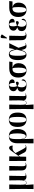

<svg xmlns="http://www.w3.org/2000/svg" viewBox="2478 -3326 1081 6078"><g transform="rotate(-90 3019.0 -287.5)"><path d="M73 233 77 -75 71 -536H217L210 -180Q208 -109 214 -70Q220 -31 234.5 -15.5Q249 0 274 0Q318 0 335 -54Q352 -108 351 -230L347 -536H493L485 -90Q484 -55 489.5 -38.5Q495 -22 503.5 -17.5Q512 -13 520 -13Q531 -13 543.5 -19Q556 -25 569 -34L574 -26Q547 -5 521 2.5Q495 10 467 10Q428 10 395 -7Q362 -24 356 -73H353Q343 -39 324 -14.5Q305 10 272 10Q250 10 232.5 -0.5Q215 -11 204 -36H202L220 233Z M809 10Q742 10 702.5 -26Q663 -62 662 -148L657 -536H803L795 -145Q794 -112 797.5 -82Q801 -52 812.5 -32.5Q824 -13 847 -13Q863 -13 875.5 -19Q888 -25 901 -34L907 -26Q889 -11 867 -0.5Q845 10 809 10Z M964 0 960 -536H1107L1101 -216L1248 -423Q1276 -461 1295 -487Q1314 -513 1332.5 -526.5Q1351 -540 1376 -540Q1408 -540 1428.5 -512.5Q1449 -485 1449 -425Q1399 -435 1360 -432Q1321 -429 1286.5 -408Q1252 -387 1217 -343L1212 -337L1323 -128Q1347 -83 1362.5 -57.5Q1378 -32 1391 -22Q1404 -12 1422 -12Q1435 -12 1446.5 -19.5Q1458 -27 1467 -34L1473 -25Q1460 -13 1435.5 -1.5Q1411 10 1369 10Q1311 10 1279 -6.5Q1247 -23 1228 -60L1136 -242L1100 -196L1096 0Z M1519 233 1523 -97 1522 -281Q1522 -405 1578 -476.5Q1634 -548 1745 -548Q1860 -548 1916.5 -477Q1973 -406 1973 -271Q1973 -179 1945.5 -115.5Q1918 -52 1873.5 -20Q1829 12 1777 12Q1734 12 1702.5 -13.5Q1671 -39 1656 -114H1654L1665 233ZM1742 -12Q1790 -12 1812.5 -81Q1835 -150 1835 -274Q1835 -415 1815.5 -477Q1796 -539 1745 -539Q1695 -539 1675 -488Q1655 -437 1655 -324V-175Q1676 -12 1742 -12Z M2266 10Q2160 10 2099.5 -59Q2039 -128 2039 -269Q2039 -548 2269 -548Q2375 -548 2434.5 -479Q2494 -410 2494 -269Q2494 -128 2436.5 -59Q2379 10 2266 10ZM2268 0Q2301 0 2320.5 -25Q2340 -50 2348 -108.5Q2356 -167 2356 -269Q2356 -372 2347.5 -430.5Q2339 -489 2319.5 -513.5Q2300 -538 2267 -538Q2234 -538 2214.5 -513.5Q2195 -489 2186.5 -430.5Q2178 -372 2178 -269Q2178 -167 2186.5 -108.5Q2195 -50 2215 -25Q2235 0 2268 0Z M2603 233 2607 -75 2601 -536H2747L2740 -180Q2738 -109 2744 -70Q2750 -31 2764.5 -15.5Q2779 0 2804 0Q2848 0 2865 -54Q2882 -108 2881 -230L2877 -536H3023L3015 -90Q3014 -55 3019.5 -38.5Q3025 -22 3033.5 -17.5Q3042 -13 3050 -13Q3061 -13 3073.5 -19Q3086 -25 3099 -34L3104 -26Q3077 -5 3051 2.5Q3025 10 2997 10Q2958 10 2925 -7Q2892 -24 2886 -73H2883Q2873 -39 2854 -14.5Q2835 10 2802 10Q2780 10 2762.5 -0.5Q2745 -11 2734 -36H2732L2750 233Z M3364 10Q3259 10 3207.5 -32.5Q3156 -75 3156 -145Q3156 -205 3188 -236Q3220 -267 3270 -280V-285Q3223 -298 3196.5 -327.5Q3170 -357 3170 -400Q3170 -469 3224 -508.5Q3278 -548 3373 -548Q3440 -548 3477.5 -531.5Q3515 -515 3530 -490.5Q3545 -466 3545 -441Q3545 -407 3520 -385.5Q3495 -364 3432 -364Q3434 -459 3418 -498.5Q3402 -538 3369 -538Q3338 -538 3322.5 -507.5Q3307 -477 3307 -411Q3307 -365 3315 -336Q3323 -307 3332 -289Q3362 -305 3394.5 -315.5Q3427 -326 3453 -326Q3459 -322 3465.5 -312.5Q3472 -303 3472 -286Q3472 -265 3458.5 -250Q3445 -235 3422 -235Q3403 -235 3378.5 -247.5Q3354 -260 3331 -277Q3318 -261 3306 -226Q3294 -191 3294 -138Q3294 -103 3304.5 -71.5Q3315 -40 3338.5 -20.5Q3362 -1 3399 -1Q3427 -1 3450.5 -13.5Q3474 -26 3491 -57Q3508 -88 3513 -145Q3532 -140 3539.5 -126Q3547 -112 3547 -97Q3547 -75 3531 -50Q3515 -25 3475.5 -7.5Q3436 10 3364 10Z M3827 10Q3721 10 3662 -59.5Q3603 -129 3603 -249Q3603 -346 3638.5 -409.5Q3674 -473 3738 -504.5Q3802 -536 3887 -536H4108L4094 -433H3913Q3985 -413 4021 -366Q4057 -319 4057 -240Q4057 -172 4032.5 -115.5Q4008 -59 3957 -24.5Q3906 10 3827 10ZM3830 0Q3874 0 3895.5 -57Q3917 -114 3917 -240Q3917 -319 3911.5 -364Q3906 -409 3894 -433H3866Q3830 -433 3802 -414.5Q3774 -396 3758 -354Q3742 -312 3742 -241Q3742 -114 3764 -57Q3786 0 3830 0Z M4320 10Q4274 10 4236.5 -17Q4199 -44 4177 -102.5Q4155 -161 4155 -257Q4155 -405 4204.5 -476.5Q4254 -548 4340 -548Q4373 -548 4403.5 -534Q4434 -520 4458 -480Q4482 -440 4495 -363H4499L4534 -536H4690L4545 -243Q4567 -171 4580.5 -125.5Q4594 -80 4603.5 -55.5Q4613 -31 4622 -22Q4631 -13 4644 -13Q4655 -13 4668 -20Q4681 -27 4692 -34L4698 -26Q4680 -12 4654 -1Q4628 10 4596 10Q4567 10 4544.5 -2Q4522 -14 4505.5 -48Q4489 -82 4477 -148H4472Q4458 -102 4440 -66.5Q4422 -31 4393.5 -10.5Q4365 10 4320 10ZM4354 -12Q4380 -12 4402 -39.5Q4424 -67 4444 -129Q4464 -191 4486 -295Q4471 -386 4452.5 -435.5Q4434 -485 4412.5 -504.5Q4391 -524 4368 -524Q4343 -524 4326 -499.5Q4309 -475 4300.5 -418.5Q4292 -362 4292 -265Q4292 -161 4299.5 -106.5Q4307 -52 4320.5 -32Q4334 -12 4354 -12Z M4933 10Q4866 10 4826.5 -26Q4787 -62 4786 -148L4781 -536H4927L4919 -145Q4918 -112 4921.5 -82Q4925 -52 4936.5 -32.5Q4948 -13 4971 -13Q4987 -13 4999.5 -19Q5012 -25 5025 -34L5031 -26Q5013 -11 4991 -0.5Q4969 10 4933 10ZM4858 -603 4841 -611 4851 -766Q4853 -795 4870 -803.5Q4887 -812 4912 -804Q4937 -796 4964 -774V-762Z M5281 10Q5176 10 5124.5 -32.5Q5073 -75 5073 -145Q5073 -205 5105 -236Q5137 -267 5187 -280V-285Q5140 -298 5113.5 -327.5Q5087 -357 5087 -400Q5087 -469 5141 -508.5Q5195 -548 5290 -548Q5357 -548 5394.5 -531.5Q5432 -515 5447 -490.5Q5462 -466 5462 -441Q5462 -407 5437 -385.5Q5412 -364 5349 -364Q5351 -459 5335 -498.5Q5319 -538 5286 -538Q5255 -538 5239.5 -507.5Q5224 -477 5224 -411Q5224 -365 5232 -336Q5240 -307 5249 -289Q5279 -305 5311.5 -315.5Q5344 -326 5370 -326Q5376 -322 5382.5 -312.5Q5389 -303 5389 -286Q5389 -265 5375.5 -250Q5362 -235 5339 -235Q5320 -235 5295.5 -247.5Q5271 -260 5248 -277Q5235 -261 5223 -226Q5211 -191 5211 -138Q5211 -103 5221.5 -71.5Q5232 -40 5255.5 -20.5Q5279 -1 5316 -1Q5344 -1 5367.5 -13.5Q5391 -26 5408 -57Q5425 -88 5430 -145Q5449 -140 5456.5 -126Q5464 -112 5464 -97Q5464 -75 5448 -50Q5432 -25 5392.5 -7.5Q5353 10 5281 10Z M5744 10Q5638 10 5579 -59.5Q5520 -129 5520 -249Q5520 -346 5555.5 -409.5Q5591 -473 5655 -504.5Q5719 -536 5804 -536H6025L6011 -433H5830Q5902 -413 5938 -366Q5974 -319 5974 -240Q5974 -172 5949.5 -115.5Q5925 -59 5874 -24.5Q5823 10 5744 10ZM5747 0Q5791 0 5812.5 -57Q5834 -114 5834 -240Q5834 -319 5828.5 -364Q5823 -409 5811 -433H5783Q5747 -433 5719 -414.5Q5691 -396 5675 -354Q5659 -312 5659 -241Q5659 -114 5681 -57Q5703 0 5747 0Z"/></g></svg>

Font: Noto Serif Display Condensed
Style: Bold
Weight: 700
Width: 3
Designer: Monotype Design Team
Foundry: Monotype Imaging Inc.
Version: Version 2.009